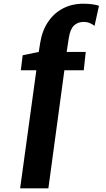

<svg xmlns="http://www.w3.org/2000/svg" viewBox="-20 -836 566 1029"><path d="M239.3 173.3H87.9L174.8 -459.3H91.6L101.5 -539.8L187.7 -557.7L195.4 -606.2Q205.7 -671.1 237.2 -718.1Q268.6 -765.2 317 -790.6Q365.4 -816.1 426.3 -816.1Q452.2 -816.1 474.2 -813.1Q496.2 -810.2 510.5 -805L486.7 -697.5Q478.5 -704.3 463.3 -711.4Q448.1 -718.5 427.4 -718.5Q397.4 -718.5 376.9 -699.6Q356.4 -680.7 348.8 -632.8L337.2 -557.7H439.5L428.9 -459.3H325Z"/></svg>

Font: Merriweather Sans Variable Regular
Style: Italic
Weight: 300
Italic angle: -8°
Designer: Eben Sorkin
Foundry: Eben Sorkin
Version: Version 2.001